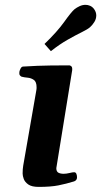

<svg xmlns="http://www.w3.org/2000/svg" viewBox="-20 -752 411 779"><path d="M137.2 6.3Q108.9 6.3 95 -3.4Q81.1 -13.2 76.4 -25.9Q71.8 -38.6 71.8 -47.9Q71.8 -66.4 74.2 -80.1L127 -383.3Q127.9 -387.7 128.2 -391.1Q128.4 -394.5 128.4 -397.9Q128.4 -419.9 117.4 -427.7Q106.4 -435.5 92.3 -436.8Q78.1 -438 67.4 -440.9Q62.5 -443.4 60.1 -447.3Q57.6 -451.2 58.6 -460.4Q59.6 -466.3 63.5 -473.9Q67.4 -481.4 73.2 -481.9Q135.3 -485.8 185.1 -486.3Q234.9 -486.8 261.2 -486.8Q265.1 -486.8 269.5 -482.9Q273.9 -479 272.9 -467.3L208.5 -69.8Q208.5 -55.7 217 -51.3Q225.6 -46.9 238.3 -46.9Q249 -46.9 261.7 -50Q274.4 -53.2 280.8 -53.2Q287.1 -53.2 289.8 -46.9Q292.5 -40.5 292.5 -32.7Q292.5 -20.5 280.8 -16.1Q247.6 -5.9 216.6 0.2Q185.5 6.3 137.2 6.3ZM186.5 -544.4 160.6 -573.7Q211.9 -623 240.5 -663.1Q269 -703.1 282.2 -714.4Q291.5 -721.7 303.2 -727.1Q314.9 -732.4 327.1 -732.4Q336.4 -732.4 345.5 -728.5Q354.5 -724.6 361.3 -715.8Q370.6 -703.1 370.6 -689.5Q370.6 -675.3 362.8 -662.8Q355 -650.4 345.2 -641.6Q335.9 -633.3 311.5 -621.3Q287.1 -609.4 254.4 -590.8Q221.7 -572.3 186.5 -544.4Z"/></svg>

Font: Gelasio SemiBold
Style: Italic
Weight: 600
Italic angle: -8.5°
Designer: Eben Sorkin
Foundry: Eben Sorkin
Version: Version 1.008